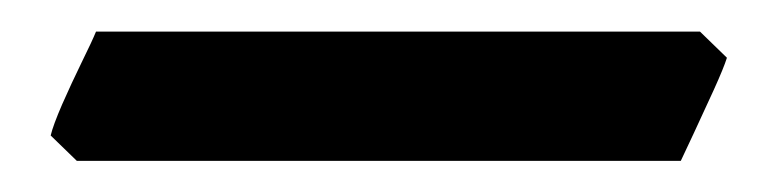

<svg xmlns="http://www.w3.org/2000/svg" viewBox="-20 -630 494 122"><path d="M441.9 -593.3Q439.9 -586.9 433.6 -573Q427.2 -559.1 421.1 -545.9Q415 -532.7 412.6 -527.8H28.8L12.2 -543.9Q13.7 -550.3 19.5 -563.7Q25.4 -577.1 32 -590.6Q38.6 -604 41 -609.9H424.8Z"/></svg>

Font: Dai Banna SIL
Style: Bold
Weight: 700
Designer: Victor Gaultney
Foundry: SIL International
Version: Version 4.000